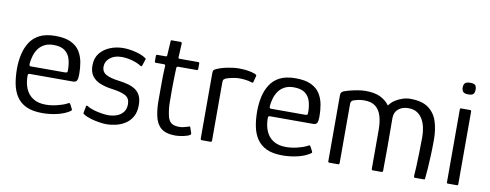

<svg xmlns="http://www.w3.org/2000/svg" viewBox="-57 -909 3028 1187"><g transform="rotate(10 1457.0 -316.0)"><path d="M40 -237Q40 -284 49.5 -327Q59 -370 81 -404.5Q103 -439 141.5 -458.5Q180 -478 240 -478Q301 -478 338 -460Q375 -442 393.5 -412Q412 -382 418.5 -346Q425 -310 425 -274Q425 -237 417.5 -228Q410 -219 395 -219H122Q119 -219 115.5 -217Q112 -215 112 -206Q112 -160 127 -124.5Q142 -89 173.5 -69Q205 -49 253 -49Q286 -49 322 -57.5Q358 -66 382 -78Q390 -83 395 -84Q400 -85 404 -76L417 -51Q420 -45 418.5 -42.5Q417 -40 411 -36Q379 -15 333.5 -4.5Q288 6 241 6Q179 6 140 -12.5Q101 -31 79 -64.5Q57 -98 48.5 -142Q40 -186 40 -237ZM352 -286Q352 -322 343 -352.5Q334 -383 309.5 -402Q285 -421 238 -421Q204 -421 180 -408Q156 -395 142 -374.5Q128 -354 121 -329.5Q114 -305 112 -283Q112 -273 113.5 -269.5Q115 -266 123 -266H335Q345 -266 349 -269Q353 -272 352 -286Z M501 -83Q502 -88 505.5 -87.5Q509 -87 513 -84Q529 -74 553 -67Q577 -60 602 -56Q627 -52 645 -52Q673 -52 698 -61Q723 -70 738.5 -89.5Q754 -109 754 -140Q754 -177 726.5 -192.5Q699 -208 638 -216Q600 -221 567.5 -233.5Q535 -246 515.5 -271Q496 -296 496 -338Q496 -384 520 -414.5Q544 -445 583 -461Q622 -477 666 -477Q702 -477 743 -467Q784 -457 808 -440Q813 -438 813 -435.5Q813 -433 812 -429L799 -390Q797 -382 787 -388Q768 -401 733.5 -411Q699 -421 666 -421Q621 -421 593 -398.5Q565 -376 565 -343Q565 -309 593.5 -294Q622 -279 672 -273Q705 -269 732 -261.5Q759 -254 779 -240.5Q799 -227 810 -204Q821 -181 821 -146Q821 -103 805 -74Q789 -45 762.5 -27.5Q736 -10 704 -2.5Q672 5 641 5Q626 5 599 1Q572 -3 544.5 -11Q517 -19 499 -31Q495 -33 493.5 -35Q492 -37 493 -41Z M1076 0Q1014 0 984 -26.5Q954 -53 945 -101Q936 -143 936 -189.5Q936 -236 936 -285Q936 -319 936.5 -350Q937 -381 939 -413Q939 -422 931 -422H880Q876 -422 874 -424Q872 -426 872 -430V-464Q872 -468 874 -470Q876 -472 881 -472H932Q937 -472 939 -474.5Q941 -477 941 -484L946 -569Q946 -576 952 -576H1008Q1011 -576 1013.5 -574Q1016 -572 1016 -569L1012 -484Q1011 -477 1012.5 -474.5Q1014 -472 1019 -472H1136Q1141 -472 1142.5 -470.5Q1144 -469 1144 -463V-431Q1144 -427 1142 -424.5Q1140 -422 1135 -422H1019Q1015 -422 1012 -419.5Q1009 -417 1009 -411Q1008 -379 1007 -346Q1006 -313 1006 -279Q1006 -238 1006.5 -195.5Q1007 -153 1016 -113Q1022 -85 1038.5 -71Q1055 -57 1090 -57Q1104 -57 1118 -60.5Q1132 -64 1146 -68Q1153 -72 1155 -71Q1157 -70 1159 -64L1170 -31Q1172 -25 1168.5 -22Q1165 -19 1155 -14Q1144 -10 1128.5 -6.5Q1113 -3 1099 -1.5Q1085 0 1076 0Z M1392 -477Q1453 -477 1495 -461Q1500 -458 1502.5 -456Q1505 -454 1504 -449L1494 -411Q1493 -406 1490.5 -405Q1488 -404 1483 -406Q1465 -412 1444 -414.5Q1423 -417 1405 -417Q1389 -417 1372 -414Q1355 -411 1341.5 -407.5Q1328 -404 1321 -401Q1317 -398 1311 -394Q1305 -390 1305 -376V-11Q1305 -4 1303 -2Q1301 0 1296 0H1242Q1239 0 1236.5 -2Q1234 -4 1234 -9V-418Q1234 -433 1238 -438Q1242 -443 1250 -447Q1280 -461 1320 -469Q1360 -477 1392 -477Z M1548 -237Q1548 -284 1557.5 -327Q1567 -370 1589 -404.5Q1611 -439 1649.5 -458.5Q1688 -478 1748 -478Q1809 -478 1846 -460Q1883 -442 1901.5 -412Q1920 -382 1926.5 -346Q1933 -310 1933 -274Q1933 -237 1925.5 -228Q1918 -219 1903 -219H1630Q1627 -219 1623.5 -217Q1620 -215 1620 -206Q1620 -160 1635 -124.5Q1650 -89 1681.5 -69Q1713 -49 1761 -49Q1794 -49 1830 -57.5Q1866 -66 1890 -78Q1898 -83 1903 -84Q1908 -85 1912 -76L1925 -51Q1928 -45 1926.5 -42.5Q1925 -40 1919 -36Q1887 -15 1841.5 -4.5Q1796 6 1749 6Q1687 6 1648 -12.5Q1609 -31 1587 -64.5Q1565 -98 1556.5 -142Q1548 -186 1548 -237ZM1860 -286Q1860 -322 1851 -352.5Q1842 -383 1817.5 -402Q1793 -421 1746 -421Q1712 -421 1688 -408Q1664 -395 1650 -374.5Q1636 -354 1629 -329.5Q1622 -305 1620 -283Q1620 -273 1621.5 -269.5Q1623 -266 1631 -266H1843Q1853 -266 1857 -269Q1861 -272 1860 -286Z M2043 0Q2035 0 2035 -8V-421Q2035 -434 2039.5 -440Q2044 -446 2054 -450Q2067 -455 2089.5 -461Q2112 -467 2138.5 -471.5Q2165 -476 2188 -476Q2245 -476 2280.5 -458.5Q2316 -441 2338 -411Q2352 -432 2373.5 -446Q2395 -460 2419.5 -468Q2444 -476 2468 -476Q2542 -476 2582.5 -446Q2623 -416 2639 -365.5Q2655 -315 2655 -252Q2655 -201 2653 -154.5Q2651 -108 2648.5 -71Q2646 -34 2643 -8Q2643 -3 2641 -1.5Q2639 0 2635 0H2581Q2576 0 2574.5 -2.5Q2573 -5 2573 -11Q2575 -29 2576.5 -68.5Q2578 -108 2579.5 -158Q2581 -208 2581 -256Q2581 -284 2575.5 -312.5Q2570 -341 2557 -364.5Q2544 -388 2522 -402.5Q2500 -417 2467 -417Q2428 -417 2403.5 -396.5Q2379 -376 2379 -339Q2379 -287 2379.5 -244Q2380 -201 2380 -163.5Q2380 -126 2379.5 -89Q2379 -52 2379 -10Q2379 0 2369 0H2316Q2308 0 2308 -8V-253Q2308 -302 2297 -339Q2286 -376 2260.5 -396.5Q2235 -417 2189 -417Q2170 -417 2153 -413.5Q2136 -410 2122 -405Q2106 -399 2106 -382V-9Q2106 0 2098 0Z M2855 -602Q2855 -584 2847.5 -574.5Q2840 -565 2815 -565Q2791 -565 2782.5 -574.5Q2774 -584 2774 -602Q2774 -619 2782.5 -628.5Q2791 -638 2815 -638Q2841 -638 2848 -628.5Q2855 -619 2855 -602ZM2851 -7Q2851 0 2843 0H2787Q2780 0 2780 -7V-465Q2780 -472 2787 -472H2843Q2851 -472 2851 -465Z"/></g></svg>

Font: Glory
Style: Regular
Weight: 400
Designer: Robert Leuschke
Foundry: Robert Leuschke
Version: Version 1.011